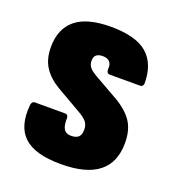

<svg xmlns="http://www.w3.org/2000/svg" viewBox="-101 -587 614 676"><g transform="rotate(20 205.5 -249.5)"><path d="M200 8Q103 8 61.5 -31Q20 -70 28 -151Q30 -165 41 -165H154Q166 -165 166 -150Q165 -124 173 -111Q181 -98 200 -98Q219 -98 228 -106.5Q237 -115 237 -134Q237 -152 227.5 -163.5Q218 -175 195 -188L103 -241Q66 -263 46.5 -293Q27 -323 27 -368Q27 -436 70 -471.5Q113 -507 202 -507Q296 -507 338.5 -470Q381 -433 381 -360Q380 -347 368 -347H256Q249 -347 246 -351Q243 -355 243 -362Q245 -381 236.5 -390.5Q228 -400 210 -400Q194 -400 186 -393Q178 -386 178 -372Q178 -357 186 -347Q194 -337 215 -325L303 -275Q346 -250 367 -219Q388 -188 388 -139Q388 -66 341.5 -29Q295 8 200 8Z"/></g></svg>

Font: Sofia Sans Condensed Black
Style: Regular
Weight: 900
Designer: Botio Nikoltchev, Ani Petrova
Foundry: lettersoup
Version: Version 4.101